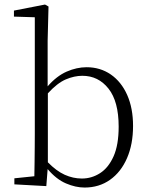

<svg xmlns="http://www.w3.org/2000/svg" viewBox="-20 -820 665 854"><path d="M192.9 -404.8V-98.1Q230.5 -59.6 267.8 -42.7Q305.2 -25.9 344.2 -25.9Q387.7 -25.9 425 -49.8Q462.4 -73.7 485.1 -124.5Q507.8 -175.3 507.8 -256.8Q507.8 -368.7 462.6 -425.8Q417.5 -482.9 346.2 -482.9Q310.5 -482.9 272.7 -466.8Q234.9 -450.7 192.9 -404.8ZM191.9 -639.2V-436Q231.9 -481.9 276.6 -501.5Q321.3 -521 365.2 -521Q425.8 -521 472.7 -488.8Q519.5 -456.5 545.7 -397.7Q571.8 -338.9 571.8 -259.8Q571.8 -178.2 544.9 -116.5Q518.1 -54.7 469.5 -20.3Q420.9 14.2 356 14.2Q316.4 14.2 273.4 -4.2Q230.5 -22.5 191.9 -67.9L186 7.8L43.9 0V-26.9L132.8 -36.1Q133.3 -63.5 133.8 -97.7Q134.3 -131.8 134.5 -165.8Q134.8 -199.7 134.8 -226.1V-743.2L42 -746.1V-772.9L180.2 -799.8L195.8 -791Z"/></svg>

Font: Source Han Serif CN ExtraLight
Style: Regular
Weight: 250
Designer: Ryoko NISHIZUKA  (kana & ideographs); Frank Grießhammer (Latin, Greek & Cyrillic); Wenlong ZHANG  (bopomofo); Sandoll Co
Foundry: Adobe Systems Incorporated
Version: Version 1.001;PS 1.001;hotconv 16.6.54;makeotf.lib2.5.65590